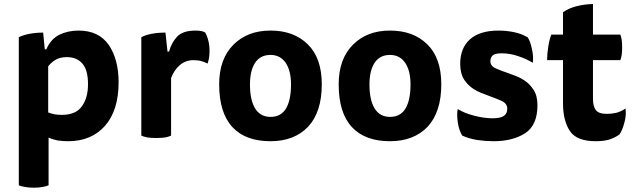

<svg xmlns="http://www.w3.org/2000/svg" viewBox="-20 -666 3072 932"><path d="M197.3 -426.8Q195.3 -447.3 189.5 -507.8Q156.2 -507.8 124 -502Q92.8 -496.1 71.3 -485.4Q71.3 -444.3 71.3 -362.3Q71.3 -213.9 71.3 233.4Q81.1 238.3 99.6 241.2Q118.2 245.1 143.6 245.1Q169.9 245.1 188.5 241.2Q206.1 238.3 215.8 233.4Q215.8 156.2 215.8 2Q234.4 10.7 258.8 15.6Q284.2 19.5 310.5 19.5Q423.8 19.5 490.2 -55.7Q555.7 -130.9 555.7 -266.6Q555.7 -377.9 507.8 -448.2Q459 -517.6 361.3 -517.6Q309.6 -517.6 267.6 -497.1Q225.6 -475.6 205.1 -426.8Q202.1 -426.8 197.3 -426.8ZM213.9 -343.8Q227.5 -362.3 250 -376Q272.5 -388.7 304.7 -388.7Q352.5 -388.7 379.9 -357.4Q407.2 -326.2 407.2 -256.8Q407.2 -190.4 377 -149.4Q347.7 -108.4 280.3 -108.4Q261.7 -108.4 244.1 -111.3Q226.6 -115.2 213.9 -120.1Q213.9 -194.3 213.9 -343.8Z M800.8 -416Q798.8 -416 793 -416Q790 -439.5 783.2 -507.8Q747.1 -507.8 716.8 -502Q685.5 -496.1 666 -485.4Q666 -468.8 666 -436.5Q666 -329.1 666 -7.8Q675.8 -2.9 694.3 1Q712.9 3.9 738.3 3.9Q764.6 3.9 783.2 1Q800.8 -2.9 810.5 -7.8Q810.5 -100.6 810.5 -287.1Q825.2 -326.2 852.5 -349.6Q880.9 -374 918.9 -374Q942.4 -374 958 -369.1Q973.6 -365.2 987.3 -357.4Q991.2 -367.2 994.1 -381.8Q997.1 -396.5 997.1 -418Q997.1 -446.3 991.2 -468.8Q986.3 -490.2 975.6 -508.8Q966.8 -513.7 955.1 -515.6Q943.4 -517.6 928.7 -517.6Q867.2 -517.6 838.9 -487.3Q811.5 -457 800.8 -416Z M1293 -517.6Q1181.6 -517.6 1113.3 -449.2Q1043.9 -379.9 1043.9 -256.8Q1043.9 -118.2 1108.4 -48.8Q1171.9 19.5 1293 19.5Q1408.2 19.5 1475.6 -50.8Q1542 -122.1 1542 -256.8Q1542 -384.8 1473.6 -451.2Q1406.2 -517.6 1293 -517.6ZM1193.4 -255.9Q1193.4 -322.3 1217.8 -360.4Q1243.2 -399.4 1293 -399.4Q1340.8 -399.4 1367.2 -360.4Q1392.6 -322.3 1392.6 -255.9Q1392.6 -181.6 1369.1 -140.6Q1344.7 -98.6 1293 -98.6Q1243.2 -98.6 1217.8 -140.6Q1193.4 -181.6 1193.4 -255.9Z M1873 -517.6Q1761.7 -517.6 1693.4 -449.2Q1624 -379.9 1624 -256.8Q1624 -118.2 1688.5 -48.8Q1752 19.5 1873 19.5Q1988.3 19.5 2055.7 -50.8Q2122.1 -122.1 2122.1 -256.8Q2122.1 -384.8 2053.7 -451.2Q1986.3 -517.6 1873 -517.6ZM1773.4 -255.9Q1773.4 -322.3 1797.9 -360.4Q1823.2 -399.4 1873 -399.4Q1920.9 -399.4 1947.3 -360.4Q1972.7 -322.3 1972.7 -255.9Q1972.7 -181.6 1949.2 -140.6Q1924.8 -98.6 1873 -98.6Q1823.2 -98.6 1797.9 -140.6Q1773.4 -181.6 1773.4 -255.9Z M2202.1 -136.7Q2199.2 -125 2199.2 -109.4Q2199.2 -92.8 2202.1 -72.3Q2208 -33.2 2223.6 -7.8Q2255.9 6.8 2296.9 13.7Q2336.9 19.5 2376 19.5Q2468.8 19.5 2529.3 -19.5Q2588.9 -58.6 2588.9 -155.3Q2588.9 -201.2 2570.3 -229.5Q2551.8 -258.8 2524.4 -276.4Q2506.8 -288.1 2487.3 -295.9Q2467.8 -303.7 2448.2 -310.5Q2413.1 -322.3 2386.7 -334Q2360.4 -345.7 2360.4 -369.1Q2360.4 -386.7 2372.1 -397.5Q2383.8 -407.2 2416 -407.2Q2453.1 -407.2 2492.2 -394.5Q2532.2 -381.8 2566.4 -361.3Q2570.3 -390.6 2562.5 -425.8Q2555.7 -461.9 2542 -484.4Q2512.7 -502 2475.6 -509.8Q2437.5 -517.6 2400.4 -517.6Q2309.6 -517.6 2261.7 -475.6Q2213.9 -432.6 2213.9 -356.4Q2213.9 -309.6 2232.4 -280.3Q2251 -252 2278.3 -234.4Q2295.9 -222.7 2316.4 -214.8Q2335.9 -207 2354.5 -200.2Q2389.6 -187.5 2416 -175.8Q2442.4 -163.1 2442.4 -137.7Q2442.4 -115.2 2425.8 -103.5Q2409.2 -91.8 2371.1 -91.8Q2330.1 -91.8 2281.2 -104.5Q2232.4 -117.2 2202.1 -136.7Z M2858.4 -498Q2858.4 -535.2 2858.4 -646.5Q2816.4 -645.5 2778.3 -635.7Q2740.2 -626 2712.9 -606.4Q2712.9 -570.3 2712.9 -498Q2699.2 -498 2656.2 -498Q2646.5 -473.6 2641.6 -440.4Q2635.7 -406.2 2635.7 -374Q2662.1 -374 2712.9 -374Q2712.9 -321.3 2712.9 -164.1Q2712.9 -81.1 2746.1 -30.3Q2779.3 19.5 2872.1 19.5Q2909.2 19.5 2936.5 11.7Q2963.9 2.9 2986.3 -12.7Q3001 -32.2 3010.7 -70.3Q3018.6 -98.6 3017.6 -122.1Q3017.6 -131.8 3016.6 -139.6Q2994.1 -124 2970.7 -118.2Q2948.2 -113.3 2925.8 -113.3Q2885.7 -113.3 2872.1 -131.8Q2858.4 -150.4 2858.4 -185.5Q2858.4 -249 2858.4 -374Q2891.6 -374 2991.2 -374Q2995.1 -382.8 2998 -400.4Q3000 -417 3000 -435.5Q3000 -455.1 2998 -471.7Q2995.1 -489.3 2991.2 -498Q2946.3 -498 2858.4 -498Z"/></svg>

Font: cl
Style: Bold
Weight: 400
Designer: Mitja Miklavcic
Version: Version 7.504; 2011; Build 1021